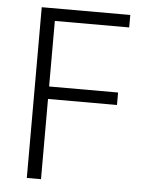

<svg xmlns="http://www.w3.org/2000/svg" viewBox="-51 -740 598 782"><g transform="rotate(5 248.0 -349.0)"><path d="M146 0H88V-698H450V-647H146V-379H428V-328H146Z"/></g></svg>

Font: IBM Plex Sans Condensed Light
Style: Regular
Weight: 300
Width: 3
Designer: Mike Abbink, Paul van der Laan, Pieter van Rosmalen
Foundry: Bold Monday
Version: Version 3.201